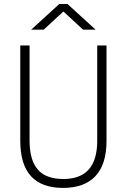

<svg xmlns="http://www.w3.org/2000/svg" viewBox="-20 -918 626 948"><path d="M291 9.8Q80.1 9.8 80.1 -222.7V-693.4H126V-222.7Q126 -128.9 166 -81.5Q206.1 -34.2 293 -34.2Q460 -34.2 460 -222.7V-693.4H505.9V-222.7Q505.9 -106.4 451.2 -48.3Q396.5 9.8 291 9.8ZM133.8 -771.5 272.9 -898.4H313L452.1 -771.5H390.1L293 -861.3L195.8 -771.5Z"/></svg>

Font: Cascadia Code NF ExtraLight
Style: Regular
Weight: 200
Monospace: yes
Designer: Aaron Bell
Foundry: Saja Typeworks
Version: Version 2404.023; ttfautohint (v1.8.4)